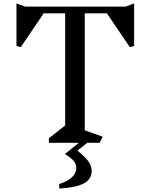

<svg xmlns="http://www.w3.org/2000/svg" viewBox="-20 -824 870 1108"><path d="M754 -559 729 -552 597 -747H469V-72L573 -35L555 0H484L427 45Q474 84 491.5 109Q509 134 509 163Q509 210 463.5 234.5Q418 259 322 264V238Q420 206 420 145Q420 123 405 104.5Q390 86 354 65L435 0H262V-26L356 -100V-747H232L100 -552L75 -559V-804L125 -786H705L754 -804Z"/></svg>

Font: Inknut Antiqua Light
Style: Regular
Weight: 300
Designer: Claus Eggers Sørensen
Foundry: Claus Eggers Sørensen
Version: Version 1.003; ttfautohint (v1.8.2) -l 8 -r 50 -G 200 -x 14 